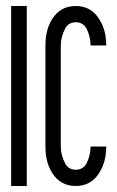

<svg xmlns="http://www.w3.org/2000/svg" viewBox="-20 -618 390 638"><path d="M17 -598H69V0H17ZM333 -467H281Q281 -498 266 -526Q254 -544 232 -544Q210 -544 198 -526Q182 -496 182 -467V-131Q182 -102 198 -72Q210 -54 232 -54Q254 -54 266 -72Q281 -100 281 -131H333Q333 -80 310 -44Q283 0 231.5 0Q180 0 153 -44Q131 -79 131 -131V-467Q131 -519 153 -554Q180 -598 231.5 -598Q283 -598 310 -554Q333 -518 333 -467Z"/></svg>

Font: Astronomicon
Style: Regular
Weight: 400
Version: Version 1.1